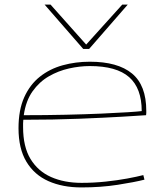

<svg xmlns="http://www.w3.org/2000/svg" viewBox="-20 -810 712 840"><path d="M336 10Q254 10 192 -17.5Q130 -45 95.5 -102.5Q61 -160 61 -249Q61 -329 86 -384.5Q111 -440 154.5 -474.5Q198 -509 254.5 -524.5Q311 -540 373 -540Q495 -540 557.5 -488.5Q620 -437 620 -325Q620 -321 620 -315.5Q620 -310 619 -306Q592 -304 515.5 -299.5Q439 -295 327 -290.5Q215 -286 82 -286Q81 -278 81 -270Q81 -262 81 -254Q81 -168 113.5 -114.5Q146 -61 203.5 -35.5Q261 -10 337 -10Q390 -10 442 -15.5Q494 -21 537 -29Q580 -37 607 -44L612 -24Q569 -13 495 -1.5Q421 10 336 10ZM84 -306Q181 -306 268 -308Q355 -310 424 -313Q493 -316 539 -319Q585 -322 600 -324Q600 -424 545 -472.5Q490 -521 373 -521Q329 -521 282 -510.5Q235 -500 193.5 -476Q152 -452 122.5 -410.5Q93 -369 84 -306ZM539 -790 370 -596H344L175 -790H201L357 -615L515 -790Z"/></svg>

Font: Georama Extended Thin
Style: Regular
Weight: 100
Width: 7
Designer: Jean-Baptiste Levee
Foundry: Production Type
Version: Version 1.000